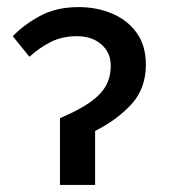

<svg xmlns="http://www.w3.org/2000/svg" viewBox="-20 -521 479 541"><path d="M149 0V-188Q203 -211 234 -233Q265 -255 278.5 -279.5Q292 -304 292 -336Q292 -373 265.5 -396Q239 -419 197 -419Q155 -419 122.5 -402.5Q90 -386 63 -361L16 -419Q48 -452 93.5 -476.5Q139 -501 202 -501Q253 -501 296.5 -482.5Q340 -464 365.5 -428Q391 -392 391 -339Q391 -272 351 -228Q311 -184 248 -152V0Z"/></svg>

Font: Source Sans 3 ExtraLight Medium
Style: Regular
Weight: 500
Version: Version 3.052;hotconv 1.1.0;makeotfexe 2.6.0